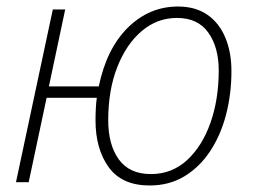

<svg xmlns="http://www.w3.org/2000/svg" viewBox="-20 -559 783 589"><path d="M439 10Q354 10 313.5 -46Q273 -102 273 -190Q273 -208 274 -227Q275 -246 277 -259H123L68 0H29L142 -530H180L130 -294H283Q307 -410 372.5 -474.5Q438 -539 526 -539Q580 -539 616.5 -513.5Q653 -488 671.5 -443Q690 -398 690 -341Q690 -271 673.5 -207.5Q657 -144 624.5 -95Q592 -46 545.5 -18Q499 10 439 10ZM443 -25Q507 -25 553.5 -67.5Q600 -110 625.5 -182Q651 -254 651 -343Q651 -414 619 -459Q587 -504 523 -504Q462 -504 414.5 -463.5Q367 -423 339.5 -352.5Q312 -282 312 -190Q312 -115 344.5 -70Q377 -25 443 -25Z"/></svg>

Font: Noto Sans Disp ExtLt
Style: Italic
Weight: 200
Italic angle: -12°
Designer: Monotype Design Team
Foundry: Monotype Imaging Inc.
Version: Version 2.000;GOOG;noto-source:20170915:90ef993387c0